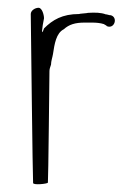

<svg xmlns="http://www.w3.org/2000/svg" viewBox="-20 -510 359 493"><path d="M103 -41C104 -41 107 -328 107 -328C107 -334 110 -340 111 -344C111 -353 115 -364 116 -371C120 -397 124 -425 144 -435C157 -447 173 -452 197 -452H216C227 -452 238 -451 247 -448C246 -448 255 -444 254 -443C274 -434 284 -466 264 -471C263 -470 252 -474 252 -473C239 -478 224 -478 206 -477C205 -476 183 -475 183 -474C140 -474 115 -459 93 -437C85 -413 88 -439 93 -463C93 -472 88 -490 79 -490C70 -490 59 -483 59 -474C59 -474 64 -40 65 -40C66 -34 102 -38 103 -41Z"/></svg>

Font: Photofail
Style: Regular
Weight: 400
Foundry: Cannot Into Space Fonts
Version: Version 0.97